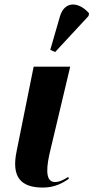

<svg xmlns="http://www.w3.org/2000/svg" viewBox="-20 -837 422 867"><path d="M229 -602 380 -765 382 -777C338 -828 273 -836 251 -764L207 -612ZM174 10C228 10 266 -12 291 -30L288 -38C267 -25 249 -15 228 -15C179 -15 192 -95 207 -157L297 -536H132L55 -154C31 -38 73 10 174 10Z"/></svg>

Font: Noto Serif Display Condensed ExtraBold
Style: Italic
Weight: 800
Width: 3
Italic angle: -12°
Designer: Monotype Design Team
Foundry: Monotype Imaging Inc.
Version: Version 2.009